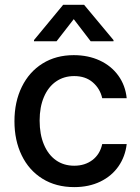

<svg xmlns="http://www.w3.org/2000/svg" viewBox="-20 -766 581 797"><path d="M40 -262.7Q40 -343.3 70.6 -405.5Q101.1 -467.8 156.7 -502.4Q212.4 -537.1 286.1 -537.1Q346.2 -537.1 394 -514.9Q441.9 -492.7 471.2 -452.1Q500.5 -411.6 505.9 -358.4H404.3Q395.5 -397.9 365.2 -424.1Q335 -450.2 288.1 -450.2Q245.1 -450.2 212.6 -427.7Q180.2 -405.3 162.4 -363.5Q144.5 -321.8 144.5 -265.6Q144.5 -208 162.4 -165.8Q180.2 -123.5 212.4 -100.8Q244.6 -78.1 288.1 -78.1Q332.5 -78.1 363.8 -101.8Q395 -125.5 404.3 -168H505.9Q500 -116.2 471.9 -75.7Q443.8 -35.2 396.5 -12.2Q349.1 10.7 288.1 10.7Q212.4 10.7 156.2 -24.2Q100.1 -59.1 70.1 -121.1Q40 -183.1 40 -262.7ZM286.1 -686.5 214.8 -594.7H121.1V-599.6L242.2 -746.1H329.1L451.2 -599.6V-594.7H356.4Z"/></svg>

Font: Pretendard Medium
Style: Regular
Weight: 500
Designer: Base glyphs from Inter by Rasmus Andersson; Hangeul glyphs from Noto Sans CJK(Source Han Sans) by Jang Soo-young and Kan
Foundry: Kil Hyung-jin
Version: Version 1.309